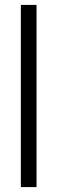

<svg xmlns="http://www.w3.org/2000/svg" viewBox="-20 -763 233 783"><path d="M65 0V-743H129V0Z"/></svg>

Font: Saira Condensed
Style: Regular
Weight: 400
Width: 3
Designer: Hector Gatti with collaboration of the Omnibus-Type team
Foundry: Omnibus-Type
Version: Version 1.101